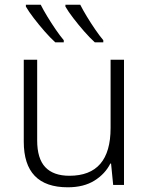

<svg xmlns="http://www.w3.org/2000/svg" viewBox="-20 -786 636 816"><path d="M507 -532V0H461L452 -91H449Q427 -47 381.5 -18.5Q336 10 268 10Q81 10 81 -184V-532H138V-189Q138 -112 172.5 -75.5Q207 -39 275 -39Q450 -39 450 -242V-532ZM321 -766Q332 -744 349 -716Q366 -688 384.5 -661Q403 -634 419 -615V-606H383Q361 -626 337 -653.5Q313 -681 291.5 -709Q270 -737 258 -758V-766ZM153 -766Q164 -744 181 -716Q198 -688 216.5 -661Q235 -634 251 -615V-606H215Q193 -626 169 -653.5Q145 -681 123.5 -709Q102 -737 90 -758V-766Z"/></svg>

Font: Noto Sans Light
Style: Regular
Weight: 300
Designer: Monotype Design Team
Foundry: Monotype Imaging Inc.
Version: Version 2.007